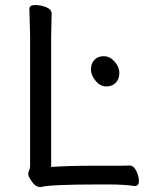

<svg xmlns="http://www.w3.org/2000/svg" viewBox="-20 -731 587 766"><path d="M456.1 -439.9Q456.1 -416 442.1 -401.1Q428.2 -386.2 404.1 -386.2Q379.9 -386.2 361.3 -408.7Q342.8 -431.2 342.8 -454.1Q342.8 -477.1 356.4 -491.9Q370.1 -506.8 394 -506.8Q418 -506.8 437 -485.4Q456.1 -463.9 456.1 -439.9ZM184.1 -64.9Q255.9 -69.8 345.2 -69.8H458Q481.9 -69.8 495.1 -70.8H496.1Q513.2 -70.8 523.7 -49.3Q534.2 -27.8 534.2 -8.3Q534.2 11.2 517.1 11.2H516.1Q477.1 4.9 413.1 4.9H372.1Q181.2 4.9 143.1 15.1H139.2Q119.1 15.1 101.1 -16.1Q92.8 -27.8 92.8 -36.4Q92.8 -44.9 96.4 -52Q100.1 -59.1 100.1 -69.8V-588.9L97.2 -694.8Q97.2 -710.9 119.6 -710.9Q142.1 -710.9 164.1 -702.4Q186 -693.8 186 -676.8L184.1 -587.9Z"/></svg>

Font: LXGW WenKai Screen
Style: Regular
Weight: 400
Designer: LXGW / Fontworks Inc.
Foundry: LXGW / Fontworks Inc.
Version: Version 1.510;January 18,2025